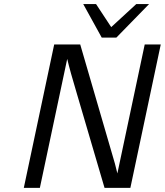

<svg xmlns="http://www.w3.org/2000/svg" viewBox="-20 -909 798 929"><path d="M95.2 0 242.2 -693.8H368.2L536.1 -117.2L547.9 -69.8L680.2 -693.8H757.8L610.8 0H485.8L353 -452.1Q318.8 -565.9 305.2 -624L172.9 0ZM382.8 -889.2H444.8L518.1 -777.8L639.2 -889.2H701.2L543 -727.1H472.2Z"/></svg>

Font: CMU Sans Serif
Style: Oblique
Weight: 500
Italic angle: -12°
Version: Version 0.7.0